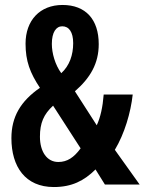

<svg xmlns="http://www.w3.org/2000/svg" viewBox="-20 -744 583 774"><path d="M232 -724C141 -724 83 -662 83 -568C83 -498 101 -450 141 -390C63 -336 26 -273 26 -187C26 -72 82 10 197 10C269 10 319 -15 365 -61L403 0H543L443 -140C482 -205 507 -290 515 -363H398C394 -312 385 -271 370 -239L282 -376C344 -430 378 -488 378 -566C378 -665 326 -724 232 -724ZM231 -638C258 -638 275 -615 275 -570C275 -522 260 -479 227 -449C202 -483 189 -530 189 -567C189 -614 206 -638 231 -638ZM194 -318 305 -146C278 -109 251 -91 215 -91C169 -91 141 -133 141 -193C141 -248 156 -283 194 -318Z"/></svg>

Font: Noto Sans Khmer ExtraCondensed SemiBold
Style: Regular
Weight: 600
Width: 2
Designer: Danh Hong and the Monotype Design Team
Foundry: Monotype Imaging Inc.
Version: Version 2.004